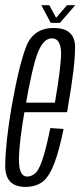

<svg xmlns="http://www.w3.org/2000/svg" viewBox="-20 -711 308 734"><path d="M77 3.5 84 -36Q52 -36 52.5 -101.5Q52.5 -166 76.5 -301Q103.5 -456.5 125 -511Q146.5 -564.5 178.5 -564.5Q211.5 -564.5 213.5 -511Q214 -459 190 -318.5H72.5L66.5 -282H236.5Q238.5 -292 239.5 -301Q268 -463 267 -534Q265 -604 185.5 -604Q107 -604 79.5 -531.5Q52 -459.5 24 -301Q1 -164.5 0 -80Q-1.5 3.5 77 3.5ZM84 -36 77 3.5Q117.5 3.5 144 -17Q169 -37 189 -90Q208 -142.5 223 -218L172.5 -221.5Q161 -164 147 -115.5Q132.5 -67.5 118 -51.5Q102 -36 84 -36ZM174 -623.5H209L267.5 -691H236L194.5 -643L168.5 -691H138Z"/></svg>

Font: Anybody ExtraCondensed Light
Style: Italic
Weight: 300
Width: 2
Italic angle: -10°
Version: Version 1.113;gftools[0.9.25]